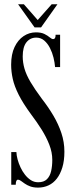

<svg xmlns="http://www.w3.org/2000/svg" viewBox="-20 -862 344 896"><path d="M157.5 13.5Q136.5 13.5 121.5 8Q106.5 2.5 95.8 -5Q85 -12.5 77.5 -18Q70 -23.5 64 -23.5Q53.5 -23.5 53.5 0H32.5V-152.5H56.5Q57 -137 62 -118.2Q67 -99.5 75.8 -80.8Q84.5 -62 96.8 -46.5Q109 -31 124.2 -21.2Q139.5 -11.5 158 -11.5Q184.5 -11.5 198.8 -25.5Q213 -39.5 218.5 -63Q224 -86.5 224 -116Q224 -151 210.2 -186.5Q196.5 -222 174 -257.8Q151.5 -293.5 125 -328.5Q87.5 -379.5 67.2 -419.8Q47 -460 39.5 -494Q32 -528 32 -560Q32 -609 48 -642.5Q64 -676 90.2 -693.5Q116.5 -711 147.5 -711Q172.5 -711 187.8 -703.2Q203 -695.5 212.2 -687.5Q221.5 -679.5 228 -679.5Q233.5 -679.5 236.5 -684Q239.5 -688.5 239.5 -700H260.5V-549H237Q235.5 -569 229.8 -592.8Q224 -616.5 213.2 -637.8Q202.5 -659 186.5 -672.8Q170.5 -686.5 149 -686.5Q121 -686.5 103.5 -664.8Q86 -643 86 -599Q86 -570.5 94.2 -541.8Q102.5 -513 122.2 -479.5Q142 -446 175 -401.5Q205 -363 228.8 -323Q252.5 -283 266.5 -241Q280.5 -199 280.5 -154Q280.5 -112 271 -80.8Q261.5 -49.5 245.2 -28.5Q229 -7.5 206.5 3Q184 13.5 157.5 13.5ZM141.5 -734 64.5 -842H91.5L156 -768.5L221 -842H248L171.5 -734Z"/></svg>

Font: Imbue 48pt
Style: Regular
Weight: 400
Designer: Tyler Finck
Foundry: Etcetera Type Company
Version: Version 1.102